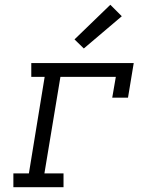

<svg xmlns="http://www.w3.org/2000/svg" viewBox="-20 -784 640 804"><path d="M36 0V-58H101L167 -462H111V-520H540L516 -375H450L465 -462H233L166 -58H246V0ZM331 -581 292 -619 442 -764 490 -716Z"/></svg>

Font: Iosevka Etoile Light Oblique
Style: Regular
Weight: 300
Italic angle: -9°
Designer: Belleve Invis
Foundry: Belleve Invis
Version: Version 15.5.2; ttfautohint (v1.8.4)